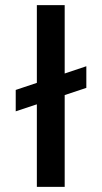

<svg xmlns="http://www.w3.org/2000/svg" viewBox="-20 -725 396 745"><path d="M41 -376 315 -468V-384L41 -293ZM123 0V-705H231V0Z"/></svg>

Font: Bricolage Grotesque 96pt ExtraBold Medium
Style: Regular
Weight: 500
Version: Version 1.001;gftools[0.9.33.dev8+g029e19f]